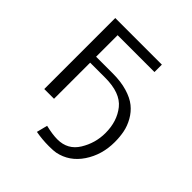

<svg xmlns="http://www.w3.org/2000/svg" viewBox="-176 -600 903 903"><g transform="rotate(45 275.0 -148.5)"><path d="M80.1 0V-472.2H390.1V-422.9H145V-279.8H255.9Q310.1 -279.8 352.1 -267.3Q394 -254.9 419.9 -233.9Q445.8 -212.9 462.4 -183.3Q479 -153.8 485.1 -123.3Q491.2 -92.8 491.2 -58.1Q491.2 26.9 447.5 92Q403.8 157.2 331.1 171.9Q315.9 174.8 286.1 174.8H284.2Q241.2 174.8 198.2 167L211.9 112.8Q258.8 124 291 124Q359.9 124 395 66.9Q430.2 9.8 430.2 -57.1Q430.2 -135.3 388.2 -187.7Q346.2 -240.2 245.1 -240.2H145V0Z"/></g></svg>

Font: CMU Bright
Style: Roman
Weight: 500
Version: Version 0.7.0